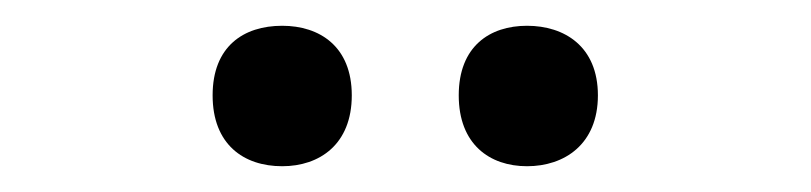

<svg xmlns="http://www.w3.org/2000/svg" viewBox="-20 -757 629 149"><path d="M145 -683C145 -645 169 -628 199 -628C228 -628 253 -645 253 -683C253 -721 228 -737 199 -737C169 -737 145 -721 145 -683ZM336 -683C336 -645 360 -628 389 -628C418 -628 444 -645 444 -683C444 -721 418 -737 389 -737C360 -737 336 -721 336 -683Z"/></svg>

Font: Noto Sans Lisu Medium
Style: Regular
Weight: 500
Designer: Monotype Design Team. David Williams.
Foundry: Monotype Imaging Inc.
Version: Version 2.102